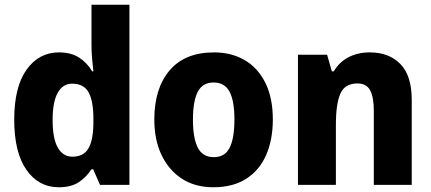

<svg xmlns="http://www.w3.org/2000/svg" viewBox="-20 -780 1820 810"><path d="M228 10Q143 10 91.5 -63.5Q40 -137 40 -275Q40 -413 92 -486Q144 -559 229 -559Q279 -559 313 -537.5Q347 -516 369 -479H374Q371 -503 368.5 -533Q366 -563 366 -590V-760H526V0H402L373 -66H366Q343 -31 311 -10.5Q279 10 228 10ZM285 -119Q332 -119 352.5 -153Q373 -187 374 -258V-280Q374 -353 354 -390Q334 -427 284 -427Q245 -427 223.5 -388.5Q202 -350 202 -274Q202 -195 224 -157Q246 -119 285 -119Z M1131 -276Q1131 -191 1103 -126.5Q1075 -62 1019 -26Q963 10 880 10Q803 10 747.5 -26Q692 -62 661.5 -126Q631 -190 631 -276Q631 -407 695.5 -483Q760 -559 883 -559Q956 -559 1012 -526.5Q1068 -494 1099.5 -430.5Q1131 -367 1131 -276ZM794 -275Q794 -197 814.5 -157Q835 -117 882 -117Q929 -117 949 -157Q969 -197 969 -276Q969 -354 948.5 -393Q928 -432 881 -432Q835 -432 814.5 -393Q794 -354 794 -275Z M1540 -559Q1621 -559 1669 -510Q1717 -461 1717 -359V0H1557V-313Q1557 -370 1541.5 -399Q1526 -428 1488 -428Q1435 -428 1416 -385Q1397 -342 1397 -253V0H1237V-549H1360L1380 -479H1388Q1412 -519 1451 -539Q1490 -559 1540 -559Z"/></svg>

Font: Noto Sans SemiCondensed ExtraBold
Style: Regular
Weight: 800
Width: 4
Designer: Monotype Design Team
Foundry: Monotype Imaging Inc.
Version: Version 2.013; ttfautohint (v1.8.4.7-5d5b)